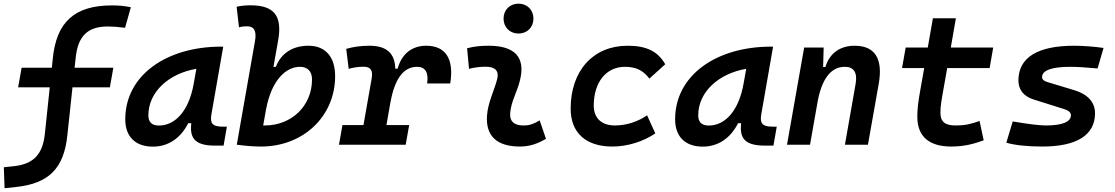

<svg xmlns="http://www.w3.org/2000/svg" viewBox="-60 -771 5939 1023"><path d="M-35.6 231.9 27.3 225.1C197.8 206.5 281.7 128.4 299.3 -54.2L326.2 -305.7H525.4L543.9 -410.2H337.4L342.8 -459C354 -578.1 406.2 -629.9 514.2 -629.9C539.1 -629.9 566.4 -627.9 606.4 -623L637.2 -732.4C604 -739.3 574.2 -742.2 536.6 -742.2C338.4 -742.2 239.3 -655.3 220.7 -454.1L216.3 -410.2H55.2L36.6 -305.7H205.1L179.7 -64.5C169.4 53.2 116.7 103 15.6 114.3L-39.6 120.1Z M754.9 10.3C836.4 10.3 902.8 -34.7 942.9 -114.7H959C952.1 -44.9 967.3 4.9 1085.4 4.9H1131.3L1148.9 -96.2H1127C1071.8 -96.2 1058.1 -113.3 1066.4 -161.6L1129.4 -522.5H1118.2C827.1 -522.5 607.4 -370.1 607.4 -135.3C607.4 -43 661.1 10.3 754.9 10.3ZM786.6 -102.1C749.5 -102.1 730.5 -120.1 730.5 -156.2C730.5 -281.2 839.4 -379.4 986.3 -404.3L972.2 -325.7C947.3 -183.1 875.5 -102.1 786.6 -102.1Z M1331.1 9.8C1556.2 9.8 1725.6 -151.4 1725.6 -365.2C1725.6 -468.8 1673.3 -527.3 1583.5 -527.3C1499 -527.3 1437 -486.8 1409.7 -414.6H1397L1421.9 -555.2C1445.3 -686.5 1400.9 -742.7 1274.9 -742.7C1250 -742.7 1225.1 -740.7 1200.7 -734.9L1213.4 -625.5C1227.5 -629.4 1241.7 -630.9 1255.9 -630.9C1293.9 -630.9 1308.6 -606.4 1298.3 -550.3L1201.7 -0.5H1202.1V0C1245.6 5.9 1287.6 9.8 1331.1 9.8ZM1358.4 -193.4 1357.9 -189.5C1387.2 -347.7 1466.3 -415 1538.1 -415C1579.1 -415 1602.5 -390.6 1602.5 -347.7C1602.5 -208 1494.6 -102.5 1351.1 -102.5C1348.1 -102.5 1345.2 -102.5 1342.3 -102.5Z M1746.1 0H2101.6L2120.1 -104.5H1999L2020.5 -227.5V-226.1C2045.9 -367.7 2099.6 -415 2163.1 -415C2206.1 -415 2224.6 -384.3 2215.8 -326.2H2338.9C2359.9 -456.5 2314.9 -527.3 2210.9 -527.3C2133.8 -527.3 2080.1 -482.9 2058.6 -405.3H2045.9C2043.9 -487.8 1999.5 -527.3 1907.7 -527.3C1864.7 -527.3 1824.2 -522 1784.7 -510.7L1797.9 -404.3C1824.7 -411.6 1851.1 -415.5 1877.4 -415.5C1915 -415.5 1927.7 -396 1920.4 -353L1876.5 -104.5H1764.6Z M2815.4 -129.4C2781.7 -109.9 2761.2 -102.5 2729 -102.5C2679.7 -102.5 2655.3 -124 2658.2 -166.5C2662.6 -231 2695.3 -278.8 2710.9 -345.2C2740.2 -465.3 2683.6 -527.3 2543.9 -527.3C2505.4 -527.3 2466.8 -524.4 2428.7 -513.7L2439 -404.3C2468.8 -412.1 2498.5 -415.5 2528.3 -415.5C2579.1 -415.5 2600.1 -392.6 2588.9 -349.1C2574.2 -290.5 2539.1 -224.1 2534.7 -153.3C2527.8 -46.4 2587.9 9.8 2710 9.8C2767.1 9.8 2809.1 -8.3 2849.1 -31.2ZM2702.6 -592.3C2749 -592.3 2782.2 -625.5 2782.2 -671.9C2782.2 -718.3 2749 -751.5 2702.6 -751.5C2656.7 -751.5 2623 -718.3 2623 -671.9C2623 -625.5 2656.7 -592.3 2702.6 -592.3Z M3216.8 -102.5C3145 -102.5 3104 -141.1 3103.5 -208.5C3104 -333 3169.4 -415 3270 -415C3328.1 -415 3367.2 -396 3399.9 -352.1L3484.4 -428.7C3444.8 -497.6 3384.8 -527.3 3283.7 -527.3C3100.6 -527.3 2980.5 -394.5 2980.5 -191.9C2980.5 -64 3061 9.8 3202.6 9.8C3286.1 9.8 3369.1 -18.1 3431.6 -60.1L3387.7 -156.7C3341.3 -124 3278.8 -102.5 3216.8 -102.5Z M3684.6 10.3C3766.1 10.3 3832.5 -34.7 3872.6 -114.7H3888.7C3881.8 -44.9 3897 4.9 4015.1 4.9H4061L4078.6 -96.2H4056.6C4001.5 -96.2 3987.8 -113.3 3996.1 -161.6L4059.1 -522.5H4047.9C3756.8 -522.5 3537.1 -370.1 3537.1 -135.3C3537.1 -43 3590.8 10.3 3684.6 10.3ZM3716.3 -102.1C3679.2 -102.1 3660.2 -120.1 3660.2 -156.2C3660.2 -281.2 3769 -379.4 3916 -404.3L3901.9 -325.7C3877 -183.1 3805.2 -102.1 3716.3 -102.1Z M4133.3 0H4255.9L4297.9 -237.8C4324.7 -370.1 4378.9 -415 4441.9 -415C4488.8 -415 4509.3 -384.3 4499 -325.2L4441.9 0H4564.5L4622.1 -325.2C4645.5 -458.5 4601.6 -527.3 4493.7 -527.3C4415 -527.3 4359.4 -486.3 4337.9 -414.1H4325.7L4328.6 -517.6H4224.6Z M5008.3 9.8C5079.6 9.8 5131.8 -5.4 5181.2 -23.4L5159.2 -126.5C5108.9 -108.4 5078.6 -102.5 5030.3 -102.5C4975.1 -102.5 4950.7 -123 4950.7 -169.9C4950.7 -206.1 4955.6 -231.9 4966.8 -295.4L4986.8 -408.2H5212.9L5231.9 -517.6H5005.9L5033.2 -673.8H4910.6L4883.3 -517.6H4765.6L4746.1 -408.2H4864.3L4844.2 -295.4C4831.5 -223.1 4827.6 -191.4 4827.6 -148.4C4827.6 -44.4 4890.1 9.8 5008.3 9.8Z M5492.7 9.8C5677.7 9.8 5774.4 -51.3 5774.4 -167.5C5774.4 -226.1 5736.3 -268.6 5664.1 -290.5L5521.5 -333.5C5502.9 -338.9 5492.2 -347.7 5492.2 -359.9C5492.2 -396 5543.5 -415 5641.6 -415C5680.2 -415 5731 -411.6 5788.1 -406.2L5819.8 -515.6C5766.6 -522.9 5712.4 -527.3 5662.6 -527.3C5467.8 -527.3 5366.2 -463.9 5366.2 -342.3C5366.2 -294.4 5393.1 -258.3 5446.3 -241.2L5612.3 -189C5633.8 -182.1 5646 -171.4 5646 -157.2C5646 -121.6 5600.1 -102.5 5512.7 -102.5C5476.6 -102.5 5415.5 -110.4 5335.9 -124L5301.8 -10.7C5346.7 2.4 5412.6 9.8 5492.7 9.8Z"/></svg>

Font: Cascadia Mono PL SemiBold
Style: Italic
Weight: 600
Italic angle: -10°
Monospace: yes
Designer: Aaron Bell
Foundry: Saja Typeworks
Version: Version 2404.023